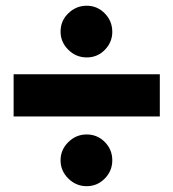

<svg xmlns="http://www.w3.org/2000/svg" viewBox="-20 -639 602 667"><path d="M281.2 -439.5Q244.1 -439.5 217.3 -466.1Q190.4 -492.7 190.4 -529.3Q190.4 -566.9 217.5 -593Q244.6 -619.1 281.2 -619.1Q317.9 -619.1 344 -592.5Q370.1 -565.9 370.1 -528.3Q370.1 -492.7 344.5 -466.1Q318.8 -439.5 281.2 -439.5ZM281.2 7.8Q244.1 7.8 217.3 -18.8Q190.4 -45.4 190.4 -82Q190.4 -118.7 217.3 -145.3Q244.1 -171.9 281.2 -171.9Q317.9 -171.9 344 -145.8Q370.1 -119.6 370.1 -82Q370.1 -45.4 344 -18.8Q317.9 7.8 281.2 7.8ZM27.3 -234.4V-380.9H535.2V-234.4Z"/></svg>

Font: Reddit Mono Black
Style: Regular
Weight: 900
Monospace: yes
Designer: Stephen Hutchings
Foundry: Reddit
Version: Version 1.014